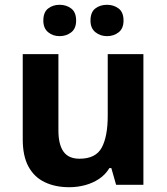

<svg xmlns="http://www.w3.org/2000/svg" viewBox="-20 -772 697 802"><path d="M579 -546V0H465L445 -70H437Q420 -42 393.5 -24.5Q367 -7 335 1.5Q303 10 269 10Q211 10 167 -11Q123 -32 99 -76Q75 -120 75 -190V-546H224V-227Q224 -169 245 -139Q266 -109 312 -109Q380 -109 405 -155.5Q430 -202 430 -289V-546ZM161 -686Q161 -721 181 -736.5Q201 -752 229 -752Q257 -752 277.5 -736.5Q298 -721 298 -686Q298 -653 277.5 -637Q257 -621 229 -621Q201 -621 181 -637.5Q161 -654 161 -686ZM358 -686Q358 -721 378 -736.5Q398 -752 427 -752Q455 -752 475.5 -736.5Q496 -721 496 -686Q496 -653 475.5 -637Q455 -621 427 -621Q399 -621 378.5 -637.5Q358 -654 358 -686Z"/></svg>

Font: Noto Sans Cham
Style: Bold
Weight: 700
Version: Version 2.002